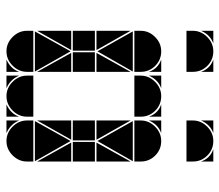

<svg xmlns="http://www.w3.org/2000/svg" viewBox="-64 -634 695 608"><g transform="rotate(90 284.0 -329.5)"><path d="M284 -492Q311 -492 330 -473Q349 -454 349 -427V-407H219V-427Q219 -453 238.5 -472.5Q258 -492 284 -492ZM142 -492Q169 -492 188 -473Q207 -454 207 -427V-407H77V-427Q77 -453 96.5 -472.5Q116 -492 142 -492ZM142 -657Q169 -657 188 -638Q207 -619 207 -592V-572H77V-592Q77 -618 96.5 -637.5Q116 -657 142 -657ZM426 -492Q453 -492 472 -473Q491 -454 491 -427V-407H361V-427Q361 -453 380.5 -472.5Q400 -492 426 -492ZM426 -657Q453 -657 472 -638Q491 -619 491 -592V-572H361V-592Q361 -618 380.5 -637.5Q400 -657 426 -657ZM426 -2Q400 -2 380.5 -21.5Q361 -41 361 -67V-87H491V-67Q491 -41 471.5 -21.5Q452 -2 426 -2ZM142 -2Q116 -2 96.5 -21.5Q77 -41 77 -67V-87H207V-67Q207 -41 187.5 -21.5Q168 -2 142 -2ZM284 -2Q258 -2 238.5 -21.5Q219 -41 219 -67V-87H349V-67Q349 -41 329.5 -21.5Q310 -2 284 -2ZM363 -92 426 -205 490 -92ZM79 -92 142 -205 206 -92ZM206 -402 142 -290 79 -402ZM490 -402 426 -290 363 -402ZM424 -212H361V-282H424ZM140 -212H77V-282H140ZM491 -212H429V-282H491ZM207 -212H145V-282H207ZM77 -287V-395L138 -287ZM361 -287V-395L422 -287ZM361 -207H422L361 -99ZM77 -207H138L77 -99ZM207 -287H147L207 -395ZM491 -207V-99L431 -207ZM207 -207V-99L147 -207ZM491 -287H431L491 -395ZM219 -42Q231 -14 259 -2H219ZM361 -42Q373 -14 401 -2H361ZM361 -492H401Q387 -487 377 -477Q367 -467 361 -453ZM310 -2Q324 -8 334 -18Q344 -28 349 -42V-2ZM361 -657H401Q387 -652 377 -642Q367 -632 361 -618ZM168 -2Q182 -8 192 -18Q202 -28 207 -42V-2ZM77 -657H117Q103 -652 93 -642Q83 -632 77 -618ZM219 -492H259Q245 -487 235 -477Q225 -467 219 -453ZM349 -492V-453Q339 -482 310 -492ZM491 -657V-618Q481 -647 452 -657ZM207 -492V-453Q197 -482 168 -492ZM207 -657V-618Q197 -647 168 -657Z"/></g></svg>

Font: CAT DyFa
Style: Regular
Weight: 400
Designer: Peter Wiegel
Foundry: Peter Wiegel
Version: Version 1.001; ttfautohint (v1.3)